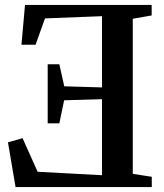

<svg xmlns="http://www.w3.org/2000/svg" viewBox="-20 -763 670 783"><path d="M521.5 -54 599 -42V0H43.5L12.5 -182.5L72 -199.5L133.5 -62.5L396 -48.5V-358.5L241.5 -354L222 -260H174.5V-501H222L242 -411L396 -406.5V-697L163.5 -688L125 -580.5H67.5L82 -743H598.5V-700L521.5 -686.5Z"/></svg>

Font: Merriweather 60pt SemiBold
Style: Regular
Weight: 600
Version: Version 2.100